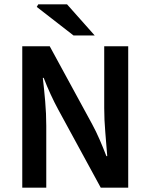

<svg xmlns="http://www.w3.org/2000/svg" viewBox="-20 -868 696 888"><path d="M83 0V-654H210L406 -294Q424 -261 440.5 -223Q457 -185 472 -146H476Q472 -199 467 -256.5Q462 -314 462 -368V-654H573V0H446L250 -360Q232 -393 214.5 -431Q197 -469 182 -508H178Q184 -457 189 -399.5Q194 -342 194 -286V0ZM320 -704 150 -836 157 -848H290L418 -704Z"/></svg>

Font: Source Sans 3 ExtraLight SemiBold
Style: Regular
Weight: 600
Version: Version 3.052;hotconv 1.1.0;makeotfexe 2.6.0